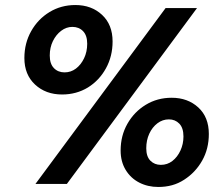

<svg xmlns="http://www.w3.org/2000/svg" viewBox="-20 -732 893 764"><path d="M121 0 639 -700H764L246 0ZM227 -356Q162 -356 119.5 -395.5Q77 -435 77 -501Q77 -560 104 -608Q131 -656 177 -684Q223 -712 280 -712Q344 -712 386 -673Q428 -634 428 -567Q428 -508 401.5 -460Q375 -412 330 -384Q284 -356 227 -356ZM237 -444Q262 -444 282 -459Q302 -474 314.5 -500Q327 -526 327 -558Q327 -591 310.5 -608Q294 -625 268 -625Q244 -625 223.5 -609.5Q203 -594 190.5 -568.5Q178 -543 178 -511Q178 -478 194.5 -461Q211 -444 237 -444ZM610 12Q568 12 534 -5.5Q500 -23 480 -56Q460 -89 460 -133Q460 -192 487 -239.5Q514 -287 560 -315Q606 -343 663 -343Q727 -343 769 -304.5Q811 -266 811 -199Q811 -140 784.5 -93Q758 -46 713 -17Q690 -2 664.5 5Q639 12 610 12ZM620 -76Q646 -76 666 -91.5Q686 -107 698 -133Q710 -159 710 -189Q710 -223 693.5 -240Q677 -257 652 -257Q627 -257 606.5 -241.5Q586 -226 574 -200Q562 -174 562 -142Q562 -109 578.5 -92.5Q595 -76 620 -76Z"/></svg>

Font: Rethink Sans
Style: Bold Italic
Weight: 700
Italic angle: -10°
Designer: The Rethink Sans project authors (Hans Thiessen). DM Sans designed by Colophon Foundry.
Foundry: Rethink Communications LLC
Version: Version 1.001